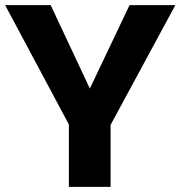

<svg xmlns="http://www.w3.org/2000/svg" viewBox="-20 -730 705 750"><path d="M178 -710 331 -384 486 -710H665L412 -242V0H249V-244L0 -710Z"/></svg>

Font: Boldmen
Style: Bold
Weight: 700
Designer: Matt McInerney, Pablo Impallari, Rodrigo Fuenzalida
Foundry: LIVING CONCEPT
Version: Version 1.000